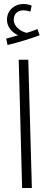

<svg xmlns="http://www.w3.org/2000/svg" viewBox="-20 -944 251 964"><path d="M18 -718C69 -730 134 -750 179 -767L168 -798C152 -791 134 -785 114 -779C84 -786 49 -810 49 -845C49 -871 65 -892 97 -892C110 -892 121 -889 133 -886L139 -916C126 -921 111 -924 97 -924C56 -924 15 -895 15 -845C15 -810 39 -781 71 -767C53 -762 35 -757 11 -750ZM91 0H140L122 -644H74Z"/></svg>

Font: Noto Sans Arabic ExtCond Light
Style: Regular
Weight: 300
Width: 2
Designer: Monotype Design Team, Nadine Chahine, Nizar Qandah and Khaled Hosny
Foundry: Monotype Imaging Inc.
Version: Version 2.012